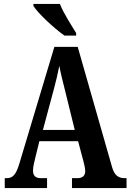

<svg xmlns="http://www.w3.org/2000/svg" viewBox="-20 -951 660 971"><path d="M306 -771H365V-784C342 -822 300 -886 283 -931H149V-921C170 -886 254 -807 306 -771ZM4 0H218V-50H186C157 -50 147 -65 147 -89C147 -107 154 -135 158 -151L179 -237H375L401 -139C405 -124 411 -101 411 -85C411 -61 395 -50 372 -50H344V0H620V-50H611C579 -50 559 -64 547 -105L373 -714H255L78 -124C60 -63 42 -50 13 -50H4ZM197 -294 250 -491C262 -534 272 -578 280 -618C287 -578 299 -534 311 -485L358 -294Z"/></svg>

Font: Noto Serif Myanmar ExtraCondensed
Style: Bold
Weight: 700
Width: 2
Designer: Ben Mitchell and the Monotype Design Team
Foundry: Monotype Imaging Inc.
Version: Version 2.106